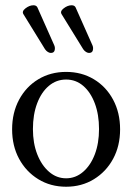

<svg xmlns="http://www.w3.org/2000/svg" viewBox="-20 -698 502 729"><path d="M231 11Q172 11 125.5 -17.5Q79 -46 52.5 -95Q26 -144 26 -207Q26 -270 52.5 -319.5Q79 -369 125.5 -397Q172 -425 231 -425Q290 -425 336.5 -397Q383 -369 409.5 -319.5Q436 -270 436 -207Q436 -144 409.5 -95Q383 -46 336.5 -17.5Q290 11 231 11ZM231 -21Q267 -21 295.5 -45.5Q324 -70 340 -112Q356 -154 356 -208Q356 -263 340 -305.5Q324 -348 296 -372Q268 -396 231 -396Q194 -396 165.5 -372Q137 -348 121 -305.5Q105 -263 105 -208Q105 -154 121.5 -112Q138 -70 166.5 -45.5Q195 -21 231 -21ZM173 -497Q168 -497 162 -500.5Q156 -504 151 -511L69 -644Q62 -655 77 -666.5Q92 -678 107 -678Q118 -678 122 -670L186 -526Q190 -517 187.5 -507Q185 -497 173 -497ZM318 -497Q313 -497 307 -500.5Q301 -504 296 -511L214 -644Q207 -655 222 -666.5Q237 -678 252 -678Q263 -678 267 -670L331 -526Q335 -517 332.5 -507Q330 -497 318 -497Z"/></svg>

Font: Junicode
Style: Regular
Weight: 400
Designer: Peter S. Baker
Version: Version 2.100; ttfautohint (v1.8.4)